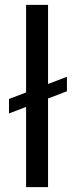

<svg xmlns="http://www.w3.org/2000/svg" viewBox="-20 -770 311 790"><path d="M255.4 -454.1V-394.5L17.1 -303.2V-362.8ZM177.7 -750V0H87.4V-750Z"/></svg>

Font: Vazirmatn
Style: Regular
Weight: 400
Designer: Saber Rastikerdar
Foundry: Saber Rastikerdar
Version: Version 33.003;September 2, 2022;FontCreator 14.0.0.2862 64-